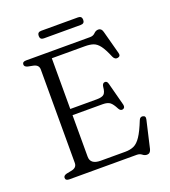

<svg xmlns="http://www.w3.org/2000/svg" viewBox="-151 -935 938 1062"><g transform="rotate(-20 318.0 -404.0)"><path d="M58 -683.5Q58 -700 80 -700H457Q475.5 -700 487 -712Q498.5 -724 513.5 -724Q532 -724 538 -701L575 -563Q580 -543.5 562 -540Q544.5 -536.5 535.5 -556Q515.5 -604 498.5 -626.5Q481.5 -649 461.5 -655.8Q441.5 -662.5 412 -662.5H218V-364H374Q405.5 -364 417 -375Q428.5 -386 431 -417Q433.5 -436.5 446.5 -438.5Q461.5 -440.5 466 -422L501.5 -287Q506 -267 490.5 -262.5Q476.5 -259 467.5 -275.5Q452 -306 437.8 -316.8Q423.5 -327.5 395 -327.5H218V-83.5Q218 -37.5 278.5 -37.5H423Q453 -37.5 474.5 -47.5Q496 -57.5 515.5 -86.8Q535 -116 558.5 -175Q565.5 -191.5 580.5 -189Q599 -186.5 593.5 -164.5L556.5 -4.5Q550.5 19 531 19Q517.5 19 505.8 9.5Q494 0 477 0H80Q58 0 58 -16.5Q58 -30 77.5 -35L108 -41Q139.5 -47.5 139.5 -75V-625Q139.5 -652.5 108 -659L77.5 -665Q58 -670 58 -683.5ZM192 -803Q192 -825.5 214.5 -825.5H431.5Q454 -825.5 454 -803Q454 -781 431.5 -781H214.5Q192 -781 192 -803Z"/></g></svg>

Font: Fraunces 9pt S050 Light
Style: Regular
Weight: 300
Version: Version 1.000; ttfautohint (v1.8.3)